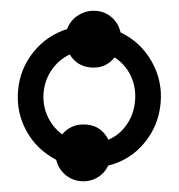

<svg xmlns="http://www.w3.org/2000/svg" viewBox="-60 -890 962 1033"><g transform="rotate(5 421.0 -373.0)"><path d="M273 -16Q164 -61 100 -156.5Q36 -252 36 -369Q36 -486 99.5 -581.5Q163 -677 270 -722Q284 -772 325.5 -802.5Q367 -833 419 -833Q467 -833 505 -804.5Q543 -776 558 -729Q670 -687 738 -588.5Q806 -490 806 -370Q806 -246 737 -147Q668 -48 554 -9Q538 35 500 61Q462 87 415 87Q366 87 327.5 59Q289 31 273 -16ZM293 -155Q338 -219 419 -219Q500 -219 543 -148Q601 -179 634.5 -238Q668 -297 668 -368Q668 -441 633.5 -500.5Q599 -560 538 -592Q494 -527 415 -527Q340 -527 296 -587Q239 -553 206.5 -495.5Q174 -438 174 -370Q174 -303 205.5 -246.5Q237 -190 293 -155Z"/></g></svg>

Font: Involve
Style: Bold
Weight: 700
Designer: Stefan Peev
Foundry: Context Ltd.
Version: Version 1.001